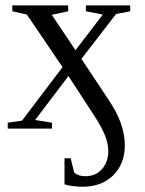

<svg xmlns="http://www.w3.org/2000/svg" viewBox="-20 -479 540 715"><path d="M283.2 -259.8 386.2 -104.5Q444.8 -17.6 444.8 62Q444.8 130.9 401.9 173.6Q358.9 216.3 288.1 216.3Q249 216.3 220.2 207.5V110.4H243.2L256.3 163.6Q272 177.2 297.9 177.2Q336.4 177.2 359.9 150.6Q383.3 124 383.3 83Q383.3 55.7 370.6 24.4Q357.9 -6.8 330.6 -48.8L234.9 -195.8L110.8 -32.2L173.8 -22V0H8.8V-22L62 -29.8L212.9 -229L80.1 -424.8L25.9 -437V-459H233.9V-437L172.9 -423.8L261.2 -292L362.8 -424.8L299.8 -437V-459H464.8V-437L412.1 -426.8Z"/></svg>

Font: Times New Roman
Style: Regular
Weight: 400
Designer: Steve Matteson
Foundry: Ascender Corporation
Version: Version 2.00.3